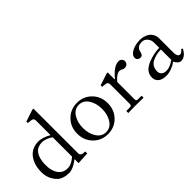

<svg xmlns="http://www.w3.org/2000/svg" viewBox="5 -1346 1976 1976"><g transform="rotate(-45 993.0 -357.5)"><path d="M41 -199.7Q41 -304.7 90.8 -373.5Q144.5 -447.3 246.1 -447.3Q271.5 -447.3 307.6 -435.8Q343.8 -424.3 374 -405.3L377.9 -408.2V-616.7Q377.9 -648.9 346.7 -652.3L300.8 -657.2V-678.7L430.7 -721.7H446.3V-72.8Q446.3 -50.8 461.4 -41.5Q476.6 -32.2 511.7 -32.2V-3.9L377.9 3.9V-51.8L375 -53.7Q344.2 -27.8 306.4 -10Q268.6 7.8 237.3 7.8Q198.2 7.8 163.1 -3.9Q127.9 -15.6 108.9 -35.2Q41 -103.5 41 -199.7ZM124 -235.4Q124 -205.6 125.2 -187.3Q126.5 -168.9 134 -141.1Q141.6 -113.3 156.7 -91.3Q193.8 -37.1 260.7 -37.1Q317.9 -37.1 377.9 -90.8V-373Q350.6 -392.1 318.6 -403.6Q286.6 -415 261.7 -415Q231.9 -415 205.3 -403.6Q178.7 -392.1 163.1 -370.6Q143.1 -343.8 133.5 -306.9Q124 -270 124 -235.4Z M582 -219.7Q582 -317.4 646 -382.3Q710 -447.3 804.7 -447.3Q899.4 -447.3 963.4 -382.3Q1027.3 -317.4 1027.3 -219.7Q1027.3 -122.6 963.4 -57.4Q899.4 7.8 804.7 7.8Q710 7.8 646 -57.4Q582 -122.6 582 -219.7ZM702.9 -360.4Q665 -301.8 665 -219.7Q665 -137.7 702.9 -79.1Q740.7 -20.5 804.7 -20.5Q868.7 -20.5 906.5 -79.1Q944.3 -137.7 944.3 -219.7Q944.3 -301.8 906.5 -360.4Q868.7 -418.9 804.7 -418.9Q740.7 -418.9 702.9 -360.4Z M1104.5 1V-28.3H1157.2Q1181.6 -28.3 1181.6 -52.7V-339.4Q1181.6 -371.6 1150.4 -375L1104.5 -379.9V-401.4L1234.4 -444.3H1250V-346.2L1254.9 -343.3Q1281.7 -377.4 1312.5 -403.8Q1363.3 -447.3 1408.2 -447.3Q1431.6 -447.3 1444.8 -433.1Q1458 -418.9 1458 -400.9Q1458 -379.4 1443.8 -365.7Q1429.7 -352.1 1404.3 -352.1Q1392.1 -352.1 1373.5 -361.8Q1359.9 -370.1 1344.2 -370.1Q1305.7 -370.1 1250 -306.2V-52.7Q1250 -28.3 1274.4 -28.3H1327.1V1Q1325.7 1 1279.1 0Q1232.4 -1 1215.8 -1Q1199.2 -1 1152.6 0Q1106 1 1104.5 1Z M1534.2 -85.9Q1534.2 -110.4 1542.7 -131.1Q1551.3 -151.9 1564.9 -166.3Q1578.6 -180.7 1598.6 -193.1Q1618.7 -205.6 1637.7 -213.4Q1656.7 -221.2 1680.2 -228.5Q1743.7 -248 1804.2 -248V-325.7Q1804.2 -362.8 1779.8 -390.9Q1755.4 -418.9 1721.2 -418.9Q1674.3 -418.9 1653.8 -393.1Q1640.1 -376 1634.3 -345.2Q1631.8 -332 1622.6 -322.3Q1613.3 -312.5 1596.2 -312.5Q1577.6 -312.5 1564.9 -324Q1552.2 -335.4 1552.2 -354Q1552.2 -394 1603.3 -420.7Q1654.3 -447.3 1719.2 -447.3Q1772.5 -447.3 1813.5 -423.3Q1840.8 -407.2 1856.7 -380.1Q1872.6 -353 1872.6 -319.3V-107.4Q1872.6 -83.5 1881.1 -65.7Q1889.6 -47.9 1907.7 -47.9Q1932.6 -47.9 1954.6 -80.1L1970.7 -71.3Q1930.2 7.8 1869.1 7.8Q1848.6 7.8 1831.1 -9.3Q1813.5 -26.4 1806.2 -45.9L1800.3 -43.9Q1778.3 -25.9 1736.1 -9Q1693.8 7.8 1654.8 7.8Q1599.1 7.8 1568.8 -14.6Q1534.2 -40 1534.2 -85.9ZM1617.2 -90.8Q1617.2 -62.5 1636.7 -45.4Q1656.2 -28.3 1686.5 -28.3Q1719.7 -28.3 1747.3 -40.3Q1774.9 -52.2 1804.2 -73.7V-224.6Q1728.5 -222.7 1672.4 -192.9Q1647.5 -179.7 1632.3 -154.1Q1617.2 -128.4 1617.2 -90.8Z"/></g></svg>

Font: Theano Old Style
Style: Regular
Weight: 400
Designer: Alexey Kryukov
Version: Version 2.00